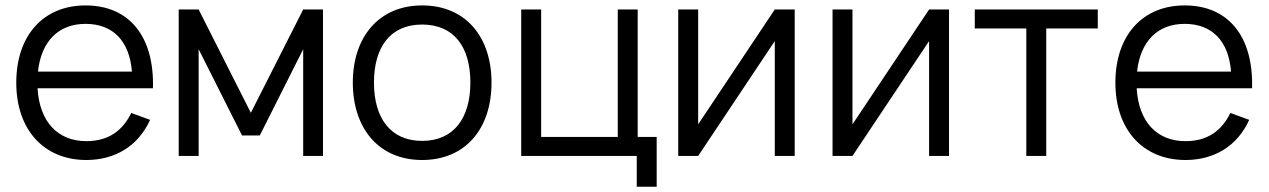

<svg xmlns="http://www.w3.org/2000/svg" viewBox="-20 -575 4678 708"><path d="M298.5 -54.5C192.5 -54.5 125.5 -126.5 118.5 -249.5H544C549.5 -439.5 457.5 -555 295.5 -555C140 -555 40 -444.5 40 -270C40 -96.5 142 15 298.5 15C406 15 490.5 -38 533.5 -133L464 -158.5C432 -92.5 379 -54.5 298.5 -54.5ZM120 -311C132 -422.5 195.5 -487 295.5 -487C396.5 -487 457.5 -424 466.5 -311Z M712.5 0V-393.5L872.5 -75.5H938L1098 -393.5V0H1171V-540H1098L905 -159L712.5 -540H639V0Z M1536.5 15C1696.5 15 1792.5 -100.5 1792.5 -270.5C1792.5 -438 1698 -555 1536.5 -555C1378.5 -555 1281 -440 1281 -270.5C1281 -102.5 1376 15 1536.5 15ZM1536.5 -55.5C1420.5 -55.5 1359 -139 1359 -270.5C1359 -399 1417.5 -484.5 1536.5 -484.5C1654 -484.5 1714.5 -402 1714.5 -270.5C1714.5 -141 1654.5 -55.5 1536.5 -55.5Z M2401.5 113.5V-70H2331.5V-540H2258V-70H1975.5V-540H1902V0H2328V113.5Z M2837 -540 2554.5 -116.5V-540H2481V0H2554.5L2837 -423.5V0H2910.5V-540Z M3406 -540 3123.5 -116.5V-540H3050V0H3123.5L3406 -423.5V0H3479.5V-540Z M3838 0V-470H4028V-540H3574.5V-470H3764.5V0Z M4351.5 -54.5C4245.5 -54.5 4178.5 -126.5 4171.5 -249.5H4597C4602.5 -439.5 4510.5 -555 4348.5 -555C4193 -555 4093 -444.5 4093 -270C4093 -96.5 4195 15 4351.5 15C4459 15 4543.5 -38 4586.5 -133L4517 -158.5C4485 -92.5 4432 -54.5 4351.5 -54.5ZM4173 -311C4185 -422.5 4248.5 -487 4348.5 -487C4449.5 -487 4510.5 -424 4519.5 -311Z"/></svg>

Font: Vela Sans
Style: Regular
Weight: 400
Designer: Principal design: Mikhail Sharanda - project Manrope.
Design modification: Ravid Balaliev
Foundry: Mikhail Sharanda
Version: Version 1.001